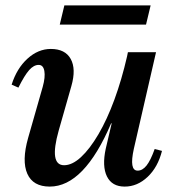

<svg xmlns="http://www.w3.org/2000/svg" viewBox="-20 -677 643 710"><path d="M164 13Q102 13 81 -34.5Q60 -82 84 -167L138 -356Q148 -392 144 -414.5Q140 -437 123 -437Q105 -437 88 -418Q71 -399 48 -353L23 -364Q42 -424 81.5 -460Q121 -496 168 -496Q221 -496 241.5 -459Q262 -422 244 -359L197 -194Q161 -66 217 -66Q247 -66 279.5 -96Q312 -126 344 -180.5Q376 -235 403 -308.5Q430 -382 450 -469L453 -484H557L475 -127Q457 -46 489 -46Q507 -46 522 -65Q537 -84 552 -126L579 -119Q564 -59 526 -23Q488 13 441 13Q394 13 375.5 -24.5Q357 -62 371 -127L393 -221H391Q291 13 164 13ZM201 -586 218 -657H537L520 -586Z"/></svg>

Font: Platypi
Style: Italic
Weight: 400
Italic angle: -13°
Designer: David Sargent
Foundry: Bolt Cutter Type
Version: Version 1.200; ttfautohint (v1.8.4.7-5d5b)